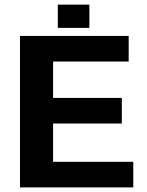

<svg xmlns="http://www.w3.org/2000/svg" viewBox="-20 -815 640 835"><path d="M66.9 0V-658.7H539.6V-547.4H210.9V-389.2H509.8V-277.8H210.9V-111.3H559.6V0ZM231.4 -693.8V-794.9H368.7V-693.8Z"/></svg>

Font: Cousine
Style: Bold
Weight: 700
Monospace: yes
Designer: Steve Matteson
Foundry: Ascender Corporation
Version: Version 1.20